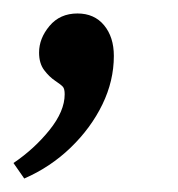

<svg xmlns="http://www.w3.org/2000/svg" viewBox="-24 -126 264 285"><path d="M12 139 -4 116Q27 95 49.5 67Q72 39 72 14Q72 6 69.5 3Q67 0 58 -6Q49 -12 41.5 -22Q34 -32 34 -48Q34 -69 49.5 -87.5Q65 -106 91 -106Q116 -106 130.5 -88.5Q145 -71 145 -43Q145 -6 128 29Q111 64 81 93Q51 122 12 139Z"/></svg>

Font: Yrsa
Style: Italic
Weight: 400
Italic angle: -7.10001°
Designer: Anna Giedrys (Yrsa+Rasa design), David Brezina (Yrsa art-direction, Rasa art-direction, design)
Foundry: Rosetta Type Foundry
Version: Version 2.004